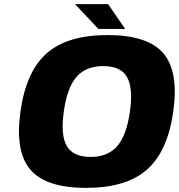

<svg xmlns="http://www.w3.org/2000/svg" viewBox="-20 -890 867 930"><path d="M501 -720.2Q695.3 -720.2 771 -632.1Q846.7 -543.9 819.3 -350.1Q792 -155.8 691.4 -67.9Q590.8 20 397 20Q202.6 20 127.2 -68.1Q51.8 -156.2 79.1 -350.1Q106.4 -544.4 206.8 -632.3Q307.1 -720.2 501 -720.2ZM303.7 -182.4Q334.5 -129.9 418.5 -129.9Q502.4 -129.9 547.9 -182.4Q593.3 -234.9 609.4 -350.1Q625.5 -465.3 594.7 -517.6Q564 -569.8 480 -569.8Q396 -569.8 350.6 -517.6Q305.2 -465.3 289.1 -350.1Q272.9 -234.9 303.7 -182.4ZM503.4 -870.1 586.4 -750H456.5L343.3 -870.1Z"/></svg>

Font: Fivo Sans Heavy
Style: Regular
Weight: 900
Designer: Alexander Slobzheninov
Foundry: Alexander Slobzheninov
Version: 1.0